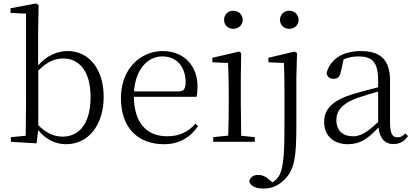

<svg xmlns="http://www.w3.org/2000/svg" viewBox="-20 -822 2397 1113"><path d="M363 14C493 14 581 -98 581 -261C581 -422 495 -526 373 -526C314 -526 253 -502 201 -443V-639L204 -793L188 -802L41 -774V-747L131 -743V-227C131 -173 130 -90 129 -35L43 -27V0L192 9L201 -68C249 -9 308 14 363 14ZM202 -413C257 -468 303 -483 347 -483C439 -483 505 -409 505 -260C505 -94 430 -30 344 -30C294 -30 250 -49 202 -96Z M931 14C1019 14 1084 -26 1128 -91L1113 -105C1071 -57 1019 -32 949 -32C837 -32 758 -102 756 -261H1119C1123 -277 1125 -297 1125 -321C1125 -438 1049 -526 923 -526C792 -526 681 -420 681 -254C681 -74 786 14 931 14ZM757 -292C765 -418 835 -495 921 -495C1007 -495 1056 -431 1056 -346C1056 -309 1047 -292 1014 -292Z M1332 -655C1361 -655 1387 -676 1387 -707C1387 -738 1361 -760 1332 -760C1302 -760 1279 -738 1279 -707C1279 -676 1302 -655 1332 -655ZM1302 0H1457V-27L1378 -35L1376 -227V-378L1378 -515L1366 -523L1211 -487V-461L1302 -457C1304 -407 1306 -352 1306 -285V-227C1306 -173 1305 -91 1303 -36L1216 -27V0Z M1657 -655C1686 -655 1711 -676 1711 -707C1711 -738 1686 -760 1657 -760C1628 -760 1603 -738 1603 -707C1603 -676 1628 -655 1657 -655ZM1507 271C1557 271 1593 255 1630 218C1691 158 1698 78 1698 -110V-378L1702 -515L1687 -523L1536 -487V-461L1626 -457C1628 -407 1629 -352 1629 -284V-94C1629 43 1626 145 1599 195C1589 212 1575 225 1560 235L1541 220C1518 199 1498 192 1476 192C1449 192 1430 205 1425 229C1429 251 1455 271 1507 271Z M2261 13C2296 13 2325 -2 2345 -33L2330 -49C2314 -32 2302 -26 2285 -26C2256 -26 2241 -45 2241 -111V-354C2241 -476 2185 -526 2073 -526C1966 -526 1894 -479 1873 -398C1877 -377 1891 -365 1913 -365C1936 -365 1951 -376 1956 -407L1972 -478C2001 -490 2029 -495 2056 -495C2136 -495 2172 -466 2172 -354V-316C2127 -305 2078 -292 2034 -279C1906 -241 1859 -190 1859 -114C1859 -31 1919 14 1996 14C2068 14 2113 -18 2174 -83C2181 -23 2208 13 2261 13ZM2172 -115C2106 -52 2068 -32 2026 -32C1968 -32 1930 -64 1930 -126C1930 -179 1962 -221 2048 -253C2085 -266 2129 -279 2172 -291Z"/></svg>

Font: Noto Serif JP Light
Style: Regular
Weight: 300
Designer: Ryoko NISHIZUKA 西塚涼子 (kana & ideographs); Frank Grießhammer (Latin, Greek & Cyrillic); Wenlong ZHANG 张文龙 (bopomofo); San
Foundry: Adobe
Version: Version 2.001;hotconv 1.1.0;makeotfexe 2.6.0